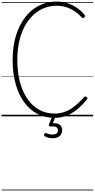

<svg xmlns="http://www.w3.org/2000/svg" viewBox="-20 -1473 1199 2431"><path d="M670 19Q549 19 451.5 -32.5Q354 -84 284.5 -180.5Q215 -277 177.5 -411.5Q140 -546 140 -713Q140 -827 159 -925.5Q178 -1024 213 -1106Q248 -1188 297.5 -1252.5Q347 -1317 409 -1362Q471 -1407 544 -1430Q617 -1453 697 -1453Q763 -1453 828 -1434Q893 -1415 950 -1377Q1007 -1339 1051 -1284Q1059 -1275 1057.5 -1268.5Q1056 -1262 1047 -1253Q1037 -1245 1029.5 -1245Q1022 -1245 1013 -1255Q967 -1305 915.5 -1337Q864 -1369 809.5 -1384.5Q755 -1400 697 -1400Q626 -1400 561 -1378.5Q496 -1357 440.5 -1315.5Q385 -1274 340 -1214Q295 -1154 263.5 -1077.5Q232 -1001 215.5 -909.5Q199 -818 199 -713Q199 -560 232 -435.5Q265 -311 327 -221Q389 -131 476 -83Q563 -35 670 -35Q729 -35 779.5 -50Q830 -65 875 -93Q920 -121 961.5 -159Q1003 -197 1043 -242Q1051 -252 1059 -252Q1067 -252 1078 -243Q1087 -235 1088 -228.5Q1089 -222 1081 -213Q1016 -136 952 -84.5Q888 -33 819 -7Q750 19 670 19ZM644 278Q627 278 599.5 272.5Q572 267 548 253Q539 247 538 239.5Q537 232 541 223Q546 214 552.5 212Q559 210 568 214Q583 220 601.5 225.5Q620 231 642 231Q675 231 694.5 218Q714 205 714 177Q714 149 691.5 136.5Q669 124 625 129Q617 130 611.5 128.5Q606 127 603 122Q598 115 598.5 109Q599 103 603 94L643 -4H687L640 108L624 94Q662 83 694.5 89Q727 95 747 117Q767 139 767 177Q767 208 751.5 231Q736 254 708.5 266Q681 278 644 278ZM0 928H1159V938H0ZM0 -20H1159V0H0ZM0 -505H1159V-500H0ZM0 -1448H1159V-1438H0Z"/></svg>

Font: Playwrite ID Guides
Style: Regular
Weight: 400
Designer: Veronika Burian, José Scaglione
Foundry: TypeTogether
Version: Version 1.003